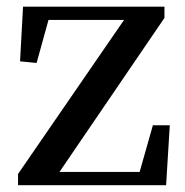

<svg xmlns="http://www.w3.org/2000/svg" viewBox="-20 -546 546 566"><path d="M430.7 -176.8H480.5L469.7 0H33.2V-33.2L345.7 -487.3H123L87.9 -360.4L39.1 -365.2L47.9 -526.4H464.8V-493.2L155.3 -39.1H391.6Z"/></svg>

Font: GenYoMin TW TTF SemiBold
Style: Regular
Weight: 600
Version: Version 1.300